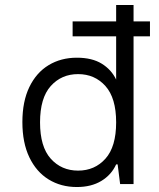

<svg xmlns="http://www.w3.org/2000/svg" viewBox="-20 -740 640 772"><path d="M289 12Q225 12 175.5 -18.5Q126 -49 98 -107.5Q70 -166 70 -249Q70 -332 98 -390Q126 -448 175.5 -478Q225 -508 289 -508Q350 -508 389 -484Q428 -460 447 -420V-594H272V-654H447V-720H517V-654H583V-594H517V0H463L453 -79H447Q428 -37 387.5 -12.5Q347 12 289 12ZM294 -54Q361 -54 404 -102Q447 -150 447 -248Q447 -346 404 -394Q361 -442 294 -442Q227 -442 184 -394Q141 -346 141 -248Q141 -150 184 -102Q227 -54 294 -54Z"/></svg>

Font: DM Mono Light
Style: Regular
Weight: 300
Designer: Colophon Foundry
Foundry: Colophon Foundry
Version: Version 1.000; ttfautohint (v1.8.2.53-6de2)